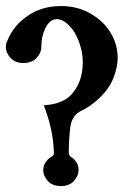

<svg xmlns="http://www.w3.org/2000/svg" viewBox="-41 -610 427 642"><path d="M162.6 12.2Q134.3 12.2 118.9 -4.9Q103.5 -22 103.5 -41Q103.5 -56.6 112.3 -68.6Q121.1 -80.6 130.1 -85.4Q139.2 -90.3 139.2 -97.2Q137.7 -174.8 105.5 -257.8Q166.5 -262.2 194.3 -290.5Q235.8 -332 235.8 -402.8Q235.8 -420.4 232.4 -437.5Q220.2 -494.6 189 -525.9Q168.5 -545.9 148.9 -545.9Q124.5 -545.9 109.4 -513.2Q97.2 -486.8 97.2 -452.6Q97.2 -433.6 81.5 -416.5Q65.9 -399.4 37.6 -399.4Q9.8 -399.4 -5.9 -416.5Q-21.5 -433.6 -21.5 -452.6Q-21.5 -464.8 -15.6 -475.6Q4.4 -524.9 52 -557.4Q99.6 -589.8 162.6 -589.8Q217.3 -589.8 260.7 -565.2Q304.2 -540.5 328.4 -501.2Q352.5 -461.9 352.5 -416.5Q352.5 -386.7 339.1 -351.3Q325.7 -315.9 294.9 -285.6Q264.2 -255.4 231.7 -240Q199.2 -224.6 194.1 -184.8Q189 -145 189 -96.2Q191.9 -87.9 195.3 -85.9Q221.7 -69.8 221.7 -41Q221.7 -22 206.1 -4.9Q190.4 12.2 162.6 12.2Z"/></svg>

Font: Quaaykop
Style: Bold
Weight: 700
Designer: Tup Wanders
Foundry: Free font, DO NOT SELL
Version: Version 1.00;July 31, 2023;FontCreator 11.5.0.2430 64-bit